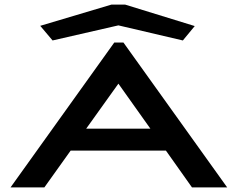

<svg xmlns="http://www.w3.org/2000/svg" viewBox="-20 -820 1040 840"><path d="M210 -643 498 -709 780 -643 832 -706 527 -800H468L156 -707ZM820 0H974L520 -634H480L26 0H174L289 -161H706ZM498 -454 638 -257H357Z"/></svg>

Font: Inconsolata UltraExpanded
Style: Bold
Weight: 700
Width: 9
Monospace: yes
Designer: Raph Levien, Cyreal, Brenton Simpson
Foundry: Raph Levien, Cyreal, Google
Version: Version 3.100